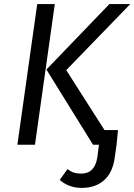

<svg xmlns="http://www.w3.org/2000/svg" viewBox="-20 -708 657 939"><path d="M248 -688 151 0H65L162 -688ZM491 -72H557L550 0L541 63Q531 137 488.5 174Q446 211 380 211Q317 211 272 172L310 119Q326 131 341 136Q356 141 378 141Q443 141 456 62L464 0H435L207 -368L515 -688H617L304 -365Z"/></svg>

Font: Fira Sans Book
Style: Italic
Weight: 350
Italic angle: -8°
Designer: bBox Type GmbH & Carrois Corporate GbR & Edenspiekermann AG
Foundry: bBox Type GmbH & Carrois Corporate GbR & Edenspiekermann AG
Version: Version 4.301